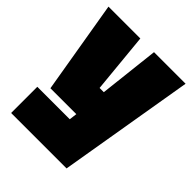

<svg xmlns="http://www.w3.org/2000/svg" viewBox="-197 -677 933 933"><g transform="rotate(45 270.0 -210.0)"><path d="M36 140V-40H259L264 -80H86L5 -560H224L254 -250H283L318 -560H535L417 140Z"/></g></svg>

Font: Tektur Condensed Black
Style: Regular
Weight: 900
Width: 3
Designer: Adam Jagosz
Foundry: Adam Jagosz
Version: Version 1.005;gftools[0.9.30]